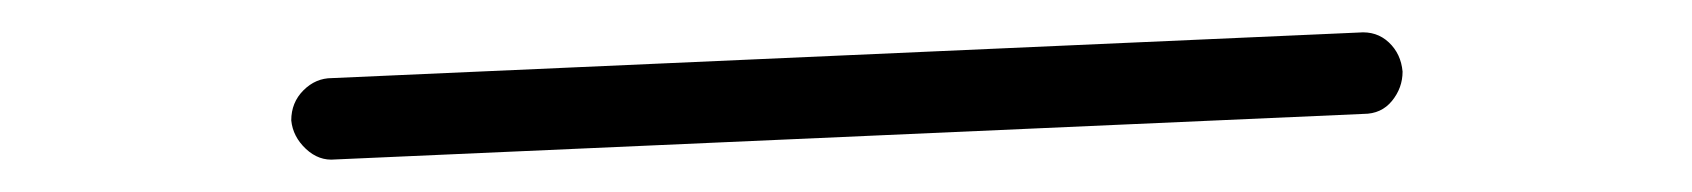

<svg xmlns="http://www.w3.org/2000/svg" viewBox="-20 -439 1040 118"><path d="M186 -341Q176 -340 168 -347.5Q160 -355 159 -365Q159 -376 166.5 -383.5Q174 -391 184 -391L815 -419Q826 -420 833.5 -413Q841 -406 842 -395Q842 -385 835.5 -377Q829 -369 818 -369Z"/></svg>

Font: Zen Kurenaido
Style: Regular
Weight: 400
Designer: Yoshimichi Ohira
Foundry: Positype
Version: Version 1.001